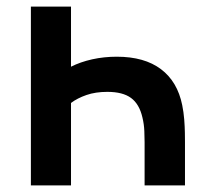

<svg xmlns="http://www.w3.org/2000/svg" viewBox="-20 -560 619 580"><path d="M73.3 -540H194.5V-358.5Q222.7 -372.8 258.4 -380.8Q294.2 -388.7 332.8 -388.7Q416.3 -388.7 466.3 -351Q516.2 -313.4 530.5 -242.2Q534.7 -221.6 536.5 -199.4Q538.2 -177.2 538.5 -158.8Q538.8 -140.5 538.8 -131V0H416.8V-131Q416.8 -142.8 416 -163.8Q415.2 -184.8 410.2 -205.3Q400.9 -245.7 375.8 -264.1Q350.8 -282.5 304.3 -282.5Q268.5 -282.5 241.2 -273Q213.8 -263.5 194.5 -249V0H73.3Z"/></svg>

Font: Manrope Variable Light
Style: Regular
Weight: 200
Designer: Mikhail Sharanda
Foundry: Mikhail Sharanda
Version: Version 4.505